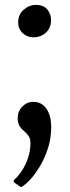

<svg xmlns="http://www.w3.org/2000/svg" viewBox="-20 -537 284 782"><path d="M116 -385Q91 -385 72.5 -402Q54 -419 54 -446.5Q54 -477.5 76.2 -497.2Q98.5 -517 126.5 -517Q157.5 -517 172.8 -498.2Q188 -479.5 188 -455.5Q188 -423.5 167 -404.2Q146 -385 116 -385ZM66 225.5 36 205V197Q53 182.5 68.5 159.2Q84 136 94 106.8Q104 77.5 104 47Q104 27.5 96.2 16.5Q88.5 5.5 78 -3Q67.5 -11.5 59.8 -23.2Q52 -35 52 -56Q52 -83.5 70.8 -102.8Q89.5 -122 114 -122H118.5Q137.5 -122 153.5 -110.5Q169.5 -99 179 -76Q188.5 -53 188.5 -18.5Q188.5 24.5 176.2 64Q164 103.5 144.8 136.5Q125.5 169.5 104.8 192.5Q84 215.5 66.5 225Z"/></svg>

Font: Merriweather 48pt
Style: Regular
Weight: 400
Version: Version 2.100